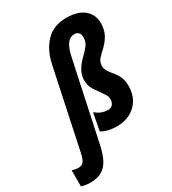

<svg xmlns="http://www.w3.org/2000/svg" viewBox="-364 -885 1113 1246"><g transform="rotate(-30 193.0 -262.5)"><path d="M-60 240Q-77 240 -93.5 238Q-110 236 -128 230V109Q-119 113 -104.5 115.5Q-90 118 -80 118Q-55 118 -41.5 100.5Q-28 83 -19 38L105 -548Q126 -647 183 -706Q240 -765 335 -765Q422 -765 468 -726Q514 -687 514 -625Q514 -578 497.5 -544Q481 -510 448 -477Q421 -452 400.5 -430.5Q380 -409 380 -376Q380 -349 413 -309Q436 -283 451 -254Q466 -225 466 -179Q466 -122 441 -79.5Q416 -37 372 -13.5Q328 10 270 10Q239 10 209.5 3.5Q180 -3 156 -18L181 -148Q205 -127 228.5 -119Q252 -111 272 -111Q297 -111 309 -126.5Q321 -142 321 -164Q321 -183 311 -199.5Q301 -216 275 -252Q253 -281 243.5 -303.5Q234 -326 234 -355Q234 -392 253.5 -426.5Q273 -461 307 -493Q336 -521 353 -544Q370 -567 370 -602Q370 -622 359.5 -634.5Q349 -647 328 -647Q295 -647 274 -618.5Q253 -590 240 -532L116 49Q104 109 84.5 151.5Q65 194 30.5 217Q-4 240 -60 240Z"/></g></svg>

Font: Noto Sans ExtraCondensed ExtraBold
Style: Italic
Weight: 800
Width: 2
Italic angle: -12°
Designer: Monotype Design Team
Foundry: Monotype Imaging Inc.
Version: Version 2.013; ttfautohint (v1.8.4.7-5d5b)